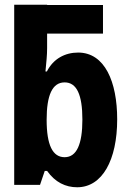

<svg xmlns="http://www.w3.org/2000/svg" viewBox="-20 -781 540 811"><path d="M306 10C412 10 475 -105 475 -277C475 -435 423 -559 310 -559C255 -559 205 -533 178 -479H172C176 -521 179 -548 179 -578V-639H415V-760H179V-761H40V0H149L169 -59H179C213 -11 257 10 306 10ZM253 -117C203 -117 177 -167 177 -275C177 -379 201 -433 253 -433C304 -433 328 -381 328 -276C328 -172 304 -117 253 -117Z"/></svg>

Font: Noto Sans Mono ExtraCondensed ExtraBold
Style: Regular
Weight: 800
Width: 2
Designer: Monotype Design Team
Foundry: Monotype Imaging Inc.
Version: Version 2.014